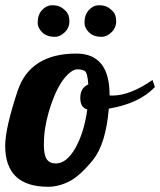

<svg xmlns="http://www.w3.org/2000/svg" viewBox="-40 -715 616 739"><path d="M351.6 -573.2Q319.8 -573.2 302.5 -590.6Q285.2 -607.9 285.2 -627Q285.2 -658.7 302.5 -676.8Q319.8 -694.8 339.4 -694.8Q358.4 -694.8 369.4 -689.9Q380.4 -685.1 393.8 -672.1Q407.2 -659.2 407.2 -633.3Q407.2 -607.9 388.9 -590.6Q370.6 -573.2 351.6 -573.2ZM171.9 -573.2Q139.6 -573.2 122.3 -590.6Q105 -607.9 105 -627Q105 -658.7 122.3 -676.8Q139.6 -694.8 159.2 -694.8Q178.2 -694.8 189.5 -689.9Q200.7 -685.1 213.9 -671.9Q227.1 -658.7 227.1 -633.3Q227.1 -607.9 209 -590.6Q190.9 -573.2 171.9 -573.2ZM299.8 -390.1Q296.9 -437.5 284.7 -442.9Q272.5 -448.2 258.3 -448.2Q244.1 -448.2 227.5 -434.3Q210.9 -420.4 196 -397.5Q181.2 -374.5 168.9 -345Q156.7 -315.4 147.7 -284.2Q138.7 -252.9 133.8 -222.4Q128.9 -191.9 128.9 -155.3Q128.9 -118.7 139.9 -102.3Q150.9 -85.9 174.8 -85.9Q216.8 -85.9 250.5 -146Q284.2 -206.1 295.9 -293.9Q269 -300.3 269 -338.4Q269 -376.5 299.8 -390.1ZM145.5 3.9Q-20 3.9 -20 -153.8Q-20 -221.2 27.8 -365Q75.7 -508.8 253.9 -508.8Q381.8 -508.8 381.8 -349.1V-348.1Q384.3 -347.2 384.8 -347.2H393.1Q460.9 -347.2 546.9 -407.2L556.2 -379.9Q495.6 -316.4 378.9 -296.9Q367.2 -160.2 317.6 -99.1Q268.1 -38.1 227.1 -17.1Q186 3.9 145.5 3.9Z"/></svg>

Font: Lobster-Regular
Style: Regular
Weight: 400
Designer: Pablo Impallari
Foundry: Pablo Impallari
Version: Version 1.007; ttfautohint (v1.1) -l 8 -r 50 -G 50 -x 14 -D 